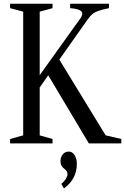

<svg xmlns="http://www.w3.org/2000/svg" viewBox="-20 -782 682 1047"><path d="M35 0V-24L106.5 -44V-718.5L35 -737.5V-761.5H266.5V-737.5L196.5 -718.5V-372L415.5 -678Q428.5 -693.5 428.5 -708Q428.5 -732.5 362.5 -737.5V-761.5H574V-737.5Q537.5 -730 516.8 -722.8Q496 -715.5 483.5 -705Q471 -694.5 458 -676L303.5 -457L556 -44L641.5 -24V0H464.5L243 -371.5L196.5 -305V-44L266.5 -24V0ZM328.5 245.5 314.5 221Q329.5 208.5 338.8 193.8Q348 179 348 169.5Q348 156.5 342.2 149.5Q336.5 142.5 329 136.8Q321.5 131 315.8 122Q310 113 310 95.5Q310 74 322.8 59.2Q335.5 44.5 355 44.5Q374.5 44.5 386.8 64Q399 83.5 399 111.5Q399 195 328.5 245.5Z"/></svg>

Font: Libre Caslon Condensed
Style: Regular
Weight: 400
Designer: Pablo Impallari, Rodrigo Fuenzalida, Katja Schimmel, Ertekin Erdin
Foundry: Pablo Impallari, Rodrigo Fuenzalida
Version: Version 2.000; ttfautohint (v1.8.4.7-5d5b);gftools[0.9.33]